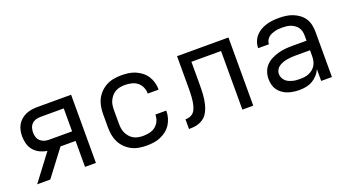

<svg xmlns="http://www.w3.org/2000/svg" viewBox="-45 -948 2490 1376"><g transform="rotate(-20 1200.0 -260.0)"><path d="M164 0H64L215 -200Q187 -204 160.5 -216.5Q134 -229 115 -251Q96 -273 88 -301.5Q80 -330 80 -359Q80 -381 84.5 -403.5Q89 -426 100 -445.5Q111 -465 128.5 -480Q146 -495 166.5 -504Q187 -513 209.5 -516.5Q232 -520 254 -520H512V0H429V-198H314ZM254 -271H429V-446H254Q236 -446 218.5 -441.5Q201 -437 187.5 -424.5Q174 -412 168.5 -394.5Q163 -377 163 -359Q163 -341 168.5 -323.5Q174 -306 187.5 -293.5Q201 -281 218.5 -276Q236 -271 254 -271Z M897 8Q868 8 839 3Q810 -2 784 -15.5Q758 -29 737 -50Q716 -71 703 -97Q690 -123 685 -152Q680 -181 680 -210V-310Q680 -339 685 -368Q690 -397 703 -423Q716 -449 737 -470Q758 -491 784 -504.5Q810 -518 839 -523Q868 -528 897 -528Q924 -528 950.5 -524.5Q977 -521 1002 -510.5Q1027 -500 1048.5 -483.5Q1070 -467 1084.5 -444.5Q1099 -422 1106.5 -396Q1114 -370 1114 -343V-340H1031V-342Q1031 -367 1020.5 -390Q1010 -413 990.5 -428Q971 -443 946.5 -448.5Q922 -454 897 -454Q879 -454 860 -450.5Q841 -447 825 -438Q809 -429 796.5 -414.5Q784 -400 776 -383Q768 -366 765.5 -347.5Q763 -329 763 -310V-210Q763 -191 765.5 -172.5Q768 -154 776 -137Q784 -120 796.5 -105.5Q809 -91 825 -82Q841 -73 860 -69.5Q879 -66 897 -66Q922 -66 946.5 -71.5Q971 -77 990.5 -92Q1010 -107 1020.5 -130Q1031 -153 1031 -178V-180H1114V-177Q1114 -150 1106.5 -124Q1099 -98 1084.5 -75.5Q1070 -53 1048.5 -36.5Q1027 -20 1002 -9.5Q977 1 950.5 4.5Q924 8 897 8Z M1222 0V-74Q1238 -74 1253.5 -78.5Q1269 -83 1280.5 -93.5Q1292 -104 1298.5 -119Q1305 -134 1309 -149.5Q1313 -165 1315 -180.5Q1317 -196 1318 -212Q1319 -228 1319.5 -244Q1320 -260 1320 -276V-520H1712V0H1629V-447H1403V-278Q1403 -259 1402.5 -240Q1402 -221 1401 -201.5Q1400 -182 1397 -163Q1394 -144 1389.5 -125.5Q1385 -107 1377.5 -89Q1370 -71 1359 -55Q1348 -39 1332 -28Q1316 -17 1298 -10.5Q1280 -4 1260.5 -2Q1241 0 1222 0Z M2063 8Q2041 8 2018.5 5Q1996 2 1975 -5.5Q1954 -13 1935.5 -26Q1917 -39 1904 -57Q1891 -75 1885.5 -97Q1880 -119 1880 -142Q1880 -169 1889 -195.5Q1898 -222 1917 -242Q1936 -262 1961 -274.5Q1986 -287 2012.5 -294.5Q2039 -302 2066.5 -304.5Q2094 -307 2121 -307H2230V-347Q2230 -363 2226 -379Q2222 -395 2213 -408Q2204 -421 2190.5 -430.5Q2177 -440 2162 -445.5Q2147 -451 2131 -453Q2115 -455 2099 -455Q2085 -455 2070.5 -454Q2056 -453 2042.5 -449.5Q2029 -446 2015.5 -440.5Q2002 -435 1991.5 -425.5Q1981 -416 1974.5 -403Q1968 -390 1968 -376V-375H1886V-377Q1886 -401 1895 -424.5Q1904 -448 1920 -466Q1936 -484 1957.5 -496.5Q1979 -509 2002.5 -516Q2026 -523 2050 -525.5Q2074 -528 2099 -528Q2125 -528 2151.5 -524.5Q2178 -521 2202.5 -511.5Q2227 -502 2249 -486Q2271 -470 2285.5 -448Q2300 -426 2306 -399.5Q2312 -373 2312 -347V0H2230V-91Q2220 -67 2202.5 -47.5Q2185 -28 2162.5 -15Q2140 -2 2114.5 3Q2089 8 2063 8ZM2095 -65Q2113 -65 2130 -67.5Q2147 -70 2163 -77Q2179 -84 2192.5 -95.5Q2206 -107 2214.5 -122Q2223 -137 2226.5 -154.5Q2230 -172 2230 -189V-234H2121Q2105 -234 2088 -233Q2071 -232 2054.5 -229Q2038 -226 2022.5 -220.5Q2007 -215 1993 -206Q1979 -197 1970.5 -182Q1962 -167 1962 -150Q1962 -135 1968 -121.5Q1974 -108 1984.5 -97.5Q1995 -87 2008.5 -81Q2022 -75 2036.5 -71Q2051 -67 2065.5 -66Q2080 -65 2095 -65Z"/></g></svg>

Font: Iosevka Extended
Style: Regular
Weight: 400
Width: 7
Monospace: yes
Designer: Belleve Invis
Foundry: Belleve Invis
Version: Version 32.5.0; ttfautohint (v1.8.4)